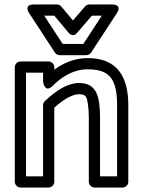

<svg xmlns="http://www.w3.org/2000/svg" viewBox="-20 -811 634 856"><path d="M332 -441C283.7 -441 234.1 -411 179.9 -360.2C174.8 -355.5 172 -348 172 -342V-25H96V-487H172V-446C172 -446 179.6 -393.3 214.7 -428.3C254.3 -468 307.1 -502 371 -502C470.2 -502 502 -456.8 502 -342V-25H426V-282C426 -376.3 414.1 -441 332 -441ZM371 -552C312 -552 262.1 -529.6 222 -500.4V-512C222 -522.7 212.1 -537 197 -537H71C60.3 -537 46 -527.1 46 -512V0C46 10.7 55.9 25 71 25H197C207.7 25 222 15.1 222 0V-331C268.9 -373.2 307 -391 332 -391C353.1 -391 360.1 -385.3 364.5 -377.2C369.9 -367.1 376 -334.1 376 -282V0C376 10.7 385.9 25 401 25H527C537.7 25 552 15.1 552 0V-342C552 -470.4 501.4 -552 371 -552ZM351.5 -615H259.5L177.2 -741H222.3L285.8 -665C290.6 -659.2 306.6 -644.5 324 -664.7L389.5 -741H433.8ZM365 -565C372.9 -565 381.3 -569.2 385.9 -576.3L500.9 -752.3C527.4 -792.8 480 -791 480 -791H378C371.2 -791 363.8 -787.8 359 -782.3L305.3 -719.7L253.2 -782C248.7 -787.4 241.4 -791 234 -791H131C82.7 -791 110.1 -752.3 110.1 -752.3L225.1 -576.3C229.4 -569.7 237.5 -565 246 -565Z"/></svg>

Font: Fog Sans
Style: Outline
Weight: 700
Foundry: Intel Corporation
Version: Version 1.00